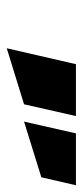

<svg xmlns="http://www.w3.org/2000/svg" viewBox="138 -678 240 555"><g transform="rotate(90 257.5 -400.0)"><path d="M165 -500H315L281 -350L119 -300ZM365 -500H515L492 -400L331 -350Z"/></g></svg>

Font: SOV_Meka
Style: Italic
Weight: 400
Italic angle: -13°
Version: Version 1.00